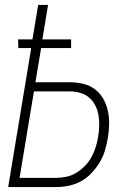

<svg xmlns="http://www.w3.org/2000/svg" viewBox="-20 -755 540 775"><path d="M13 0 106 -561H54L53 -596H111L134 -735H174L151 -596H267V-561H146L123 -423H262Q290 -423 316.5 -416.5Q343 -410 363.5 -394.5Q384 -379 397 -356Q410 -333 415.5 -307Q421 -281 420.5 -253Q420 -225 415 -197Q411 -172 403.5 -147Q396 -122 382 -99Q368 -76 349 -56Q330 -36 306 -23Q282 -10 256.5 -5Q231 0 206 0ZM206 -37Q226 -37 247.5 -41.5Q269 -46 288 -57.5Q307 -69 323 -85.5Q339 -102 349.5 -121.5Q360 -141 366.5 -162Q373 -183 376 -203Q380 -225 380.5 -247Q381 -269 377.5 -290Q374 -311 364.5 -329.5Q355 -348 340 -361Q325 -374 304.5 -380Q284 -386 262 -386H117L59 -37Z"/></svg>

Font: Iosevka Extralight Oblique
Style: Regular
Weight: 200
Italic angle: -9°
Monospace: yes
Designer: Belleve Invis
Foundry: Belleve Invis
Version: Version 32.5.0; ttfautohint (v1.8.4)